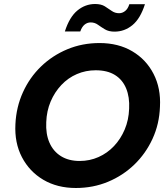

<svg xmlns="http://www.w3.org/2000/svg" viewBox="-20 -927 840 959"><path d="M359 12Q266 12 196.5 -29Q127 -70 89.5 -142Q52 -214 57 -307Q61 -392 94.5 -466Q128 -540 185 -595Q242 -650 316.5 -681Q391 -712 477 -712Q571 -712 640.5 -671Q710 -630 747 -558Q784 -486 779 -394Q776 -308 742 -234Q708 -160 651 -105Q594 -50 519.5 -19Q445 12 359 12ZM378 -123Q428 -123 472 -142.5Q516 -162 549.5 -197.5Q583 -233 603 -280.5Q623 -328 625 -384Q628 -442 610 -485.5Q592 -529 554 -552.5Q516 -576 458 -576Q408 -576 364 -557Q320 -538 286.5 -502.5Q253 -467 233 -420Q213 -373 211 -317Q208 -258 227 -214.5Q246 -171 284.5 -147Q323 -123 378 -123ZM304 -770Q327 -842 366.5 -874.5Q406 -907 455 -907Q485 -907 503.5 -895.5Q522 -884 538 -872.5Q554 -861 575 -861Q591 -861 605 -872Q619 -883 626 -906H704Q681 -834 641.5 -801.5Q602 -769 552 -769Q523 -769 504 -780.5Q485 -792 469 -803.5Q453 -815 433 -815Q416 -815 402.5 -804Q389 -793 381 -770Z"/></svg>

Font: DM Sans 28pt Black
Style: Italic
Weight: 900
Italic angle: -10°
Version: Version 4.004;gftools[0.9.30]